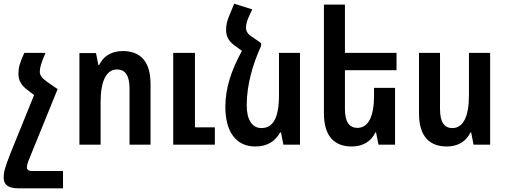

<svg xmlns="http://www.w3.org/2000/svg" viewBox="-37 -785 2746 1042"><path d="M-17 179C-17 213 2 237 62 237H305V143H137C117 143 109 135 109 123C109 110 115 93 123 74L276 -302H275L217 -342C191 -361 179 -376 179 -396C179 -418 187 -445 210 -498H95C70 -445 63 -416 63 -386C63 -348 78 -322 112 -297L148 -269L19 49C-9 122 -17 147 -17 179Z M394 0H509V-231C509 -347 541 -408 598 -408C643 -408 666 -375 666 -304V0H780V-329C780 -452 725 -508 629 -508C567 -508 523 -479 501 -432H497L484 -497H394ZM903 0H1129V-94H1021V-498H903Z M1380 -551 1337 -581C1307 -599 1298 -615 1298 -635C1298 -651 1303 -671 1312 -691L1332 -734L1234 -765L1206 -697C1196 -673 1190 -650 1190 -624C1190 -585 1205 -560 1239 -536L1276 -509C1219 -405 1186 -308 1186 -205C1186 -69 1245 10 1348 10C1415 10 1457 -19 1483 -66H1488L1501 0H1591V-498H1477V-267C1477 -142 1443 -90 1382 -90C1330 -90 1302 -137 1302 -213C1302 -327 1335 -436 1380 -536Z M2107 -308H1993V-267C1993 -151 1961 -91 1903 -91C1859 -91 1835 -123 1835 -194V-404H2115V-498H1835V-760H1721V-169C1721 -47 1777 10 1872 10C1934 10 1978 -19 2000 -66H2004L2017 0H2107Z M2623 -498H2508V-267C2508 -151 2476 -90 2418 -90C2374 -90 2351 -122 2351 -194V-498H2237V-169C2237 -47 2292 10 2388 10C2450 10 2494 -19 2516 -66H2520L2533 0H2623Z"/></svg>

Font: Noto Sans Armenian Condensed SemiBold
Style: Regular
Weight: 600
Width: 3
Designer: Monotype Design Team
Foundry: Monotype Imaging Inc.
Version: Version 2.008